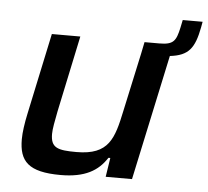

<svg xmlns="http://www.w3.org/2000/svg" viewBox="-47 -654 773 712"><g transform="rotate(5 339.5 -298.0)"><path d="M679 -604H605L599 -575C588 -525 579 -510 526 -510H471L462 -466L415 -249C393 -145 376 -82 255 -82C185 -82 159 -89 159 -141C159 -160 165 -190 172 -226L232 -510H126L62 -209C54 -172 49 -137 49 -112C49 -30 83 8 204 8C294 8 343 -21 375 -71H382L371 0H469L569 -467C639 -475 660 -505 675 -582Z"/></g></svg>

Font: Saira UNSAM Medium Italic
Style: Regular
Weight: 500
Italic angle: -12°
Designer: Hector Gatti with collaboration of the Omnibus-Type team
Foundry: Omnibus-Type
Version: Version 0.072;PS 000.072;hotconv 1.0.88;makeotf.lib2.5.64775